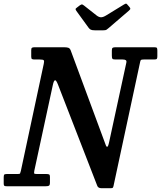

<svg xmlns="http://www.w3.org/2000/svg" viewBox="-67 -1005 869 1036"><path d="M147 -684H120.5Q109.5 -684 105.5 -686.5Q101.5 -689 101.5 -700V-734Q101.5 -744 105.2 -747Q109 -750 118.5 -750H278.5Q295.5 -750 303 -746.8Q310.5 -743.5 314.5 -733L498 -237.5Q502 -227 504.5 -220Q507 -213 511.5 -213Q516.5 -213 522 -239L614.5 -666Q617 -676.5 612 -680.2Q607 -684 595 -684H556Q542.5 -684 539.5 -688Q536.5 -692 536.5 -705.5V-732.5Q536.5 -744 540.8 -747Q545 -750 555.5 -750H766Q777 -750 779.5 -746.5Q782 -743 782 -731.5V-701.5Q782 -690.5 779 -687.2Q776 -684 764.5 -684H709Q696 -684 693.2 -681.2Q690.5 -678.5 688.5 -667.5L545.5 -1.5Q544 5 541.8 7.8Q539.5 10.5 531 10.5H480Q461.5 10.5 457 -4.5L245.5 -549.5Q236.5 -572 230.5 -572Q223.5 -572 218 -546L118 -83Q115.5 -69.5 118.8 -67.8Q122 -66 137 -66H184Q193 -66 197.8 -63.8Q202.5 -61.5 202.5 -51.5V-20.5Q202.5 -6 197.2 -3Q192 0 178.5 0H-30Q-40.5 0 -43.8 -2.5Q-47 -5 -47 -15V-47.5Q-47 -58.5 -44.5 -62.2Q-42 -66 -31 -66H26.5Q39.5 -66 41.2 -69Q43 -72 45.5 -82.5L169 -660Q172.5 -675 169.2 -679.5Q166 -684 147 -684ZM410.5 -856 345.5 -945.5Q341 -952 340.8 -955.5Q340.5 -959 348.5 -964.5L363.5 -976Q372.5 -982 375.8 -981.2Q379 -980.5 386.5 -975L455 -921Q467 -912 477.8 -911.8Q488.5 -911.5 504.5 -921L602.5 -981Q611.5 -986.5 614.8 -985Q618 -983.5 623 -977L630.5 -968.5Q636 -962 636.2 -958.2Q636.5 -954.5 628.5 -947.5L518.5 -853Q512 -847.5 507.5 -844.5Q503 -841.5 491 -841.5H444Q429 -841.5 422.2 -845.2Q415.5 -849 410.5 -856Z"/></svg>

Font: Besley* Narrow Medium
Style: Italic
Weight: 500
Width: 4
Italic angle: -13°
Designer: Owen Earl
Foundry: indestructible type*
Version: Version 3.000; ttfautohint (v1.8.3)